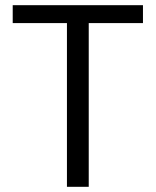

<svg xmlns="http://www.w3.org/2000/svg" viewBox="-20 -720 601 740"><path d="M238 0V-631H29V-700H531V-631H322V0Z"/></svg>

Font: DM Sans 16pt
Style: Regular
Weight: 400
Version: Version 4.004;gftools[0.9.30]